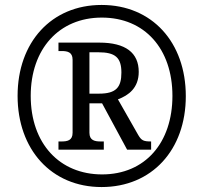

<svg xmlns="http://www.w3.org/2000/svg" viewBox="-20 -745 820 775"><path d="M390 10C593 10 730 -140 730 -357C730 -574 594 -725 390 -725C187 -725 51 -574 51 -358C51 -142 187 10 390 10ZM392 -41C221 -41 104 -165 104 -358C104 -547 218 -674 391 -674C564 -674 676 -548 676 -358C676 -169 566 -41 392 -41ZM216 -141H399V-174H386C363 -174 341 -178 341 -209V-328H392L493 -141H590V-174C559 -174 551 -178 538 -200L456 -344C499 -360 540 -390 540 -455C540 -532 487 -573 381 -573H216V-539H228C252 -539 273 -535 273 -504V-209C273 -178 252 -174 228 -174H216ZM380 -367H341V-534H377C445 -534 470 -513 470 -452C470 -393 449 -367 380 -367Z"/></svg>

Font: Noto Serif Ethiopic SmCn
Style: Regular
Weight: 400
Width: 4
Designer: Monotype Design Team
Foundry: Monotype Imaging Inc.
Version: Version 2.102